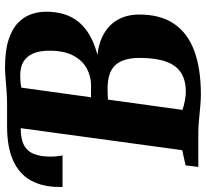

<svg xmlns="http://www.w3.org/2000/svg" viewBox="-124 -744 801 746"><g transform="rotate(-90 276.0 -370.5)"><path d="M282.5 10Q261.5 10 234.8 7.5Q208 5 181.5 2.5Q155 0 134.5 0H1L7 -49.5L66 -62.5L151.5 -690L139 -716L159 -743H245.5Q271 -743 297.2 -745Q323.5 -747 347 -749Q370.5 -751 387.5 -751Q452 -751 494 -737.5Q536 -724 560 -701.2Q584 -678.5 594 -650Q604 -621.5 604 -591.5Q604 -511.5 562.5 -462.8Q521 -414 436.5 -392Q485 -386.5 520.2 -365.8Q555.5 -345 574.2 -310.5Q593 -276 593 -229Q593 -147.5 557.2 -94.5Q521.5 -41.5 452.2 -15.8Q383 10 282.5 10ZM271.5 -417Q283 -417 294 -416.8Q305 -416.5 316.5 -416.5Q351.5 -416.5 382.5 -432.8Q413.5 -449 433 -484.8Q452.5 -520.5 452.5 -579Q452.5 -616.5 441.8 -641.5Q431 -666.5 410 -679.2Q389 -692 356.5 -692Q345.5 -692 333 -691Q320.5 -690 309 -687.5ZM292.5 -48.5Q338.5 -48.5 367.5 -67.5Q396.5 -86.5 410.5 -126.5Q424.5 -166.5 424.5 -228Q424.5 -291 397 -321.8Q369.5 -352.5 304.5 -352.5Q292 -352.5 283.2 -352.2Q274.5 -352 262.5 -351L222.5 -61.5Q239 -56 258.2 -52.2Q277.5 -48.5 292.5 -48.5ZM-77 -527.5Q-77 -531 -77 -533.5Q-77 -536 -77 -538Q-77 -604.5 -52 -650Q-27 -695.5 25.2 -719.2Q77.5 -743 159 -743L151.5 -690Q109 -690 85 -677Q61 -664 51 -637.8Q41 -611.5 41 -573.5Q41 -562 42.2 -550Q43.5 -538 45.5 -527.5Z"/></g></svg>

Font: Merriweather 24pt SemiCondensed Black
Style: Italic
Weight: 900
Width: 4
Italic angle: -7.8°
Designer: Eben Sorkin
Foundry: Eben Sorkin
Version: Version 2.101